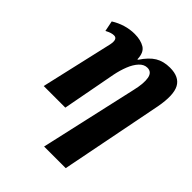

<svg xmlns="http://www.w3.org/2000/svg" viewBox="-215 -675 1030 1030"><g transform="rotate(45 299.5 -160.5)"><path d="M295 228 420 -327Q435 -391 428 -427Q421 -463 388 -463Q363 -463 342.5 -441Q322 -419 308 -383.5Q294 -348 286 -308L228 0H64L158 -410Q168 -459 139 -459Q129 -459 117.5 -455.5Q106 -452 89 -443L77 -503Q107 -522 141.5 -532.5Q176 -543 212 -543Q258 -543 287.5 -525Q317 -507 318 -457H322Q355 -507 390 -528Q425 -549 474 -549Q544 -549 568.5 -503.5Q593 -458 574 -356L459 228Z"/></g></svg>

Font: Noto Serif Condensed ExtraBold
Style: Italic
Weight: 800
Width: 3
Italic angle: -12°
Designer: Monotype Design Team
Foundry: Monotype Imaging Inc.
Version: Version 2.014; ttfautohint (v1.8.4.7-5d5b)